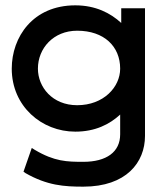

<svg xmlns="http://www.w3.org/2000/svg" viewBox="-20 -502 594 719"><path d="M24 -245C24 -104 136 -9 262 -9C336 -9 390 -36 430 -73V1C430 67 379 104 292 104C231 104 184 103 110 59L99 52L68 141L75 146C157 193 221 197 292 197C453 197 523 106 523 7V-471H434V-416C394 -453 338 -482 262 -482C103 -482 24 -363 24 -245ZM122 -245C122 -321 180 -387 269 -387C370 -387 430 -328 430 -245C430 -176 368 -108 269 -108C176 -108 122 -176 122 -245Z"/></svg>

Font: Charger Pro
Style: ExBdExt
Weight: 400
Designer: Jasper
Foundry: Cannot Into Space Fonts
Version: Version 1.09